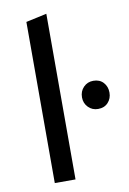

<svg xmlns="http://www.w3.org/2000/svg" viewBox="-84 -787 562 839"><g transform="rotate(-10 197.0 -367.5)"><path d="M90 0V-715L182 -735V0ZM272 -348Q272 -375 289.5 -393Q307 -411 333 -411Q361 -411 377.5 -393Q394 -375 394 -348Q394 -322 377.5 -304Q361 -286 333 -286Q307 -286 289.5 -304Q272 -322 272 -348Z"/></g></svg>

Font: Radio Canada
Style: Regular
Weight: 400
Designer: Charles Daoud, Etienne Aubert Bonn, Alexandre Saumier Demers, Jacques Le Bailly
Foundry: Radio-Canada
Version: Version 2.104;gftools[0.9.28.dev5+ged2979d]